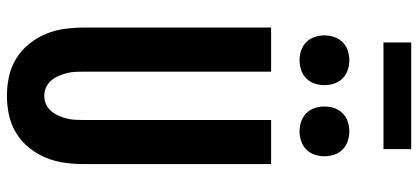

<svg xmlns="http://www.w3.org/2000/svg" viewBox="-338 -830 1177 540"><g transform="rotate(90 250.0 -560.5)"><path d="M250 8Q222 8 195 2Q168 -4 144.5 -18.5Q121 -33 103.5 -55Q86 -77 75.5 -102.5Q65 -128 61.5 -155.5Q58 -183 58 -210V-735H182V-210Q182 -198 182.5 -185.5Q183 -173 186 -161Q189 -149 194 -137.5Q199 -126 207 -116.5Q215 -107 226.5 -102Q238 -97 250 -97Q262 -97 273.5 -102Q285 -107 293 -116.5Q301 -126 306 -137.5Q311 -149 314 -161Q317 -173 317.5 -185.5Q318 -198 318 -210V-735H442V-210Q442 -183 438.5 -155.5Q435 -128 424.5 -102.5Q414 -77 396.5 -55Q379 -33 355.5 -18.5Q332 -4 305 2Q278 8 250 8ZM350 -815Q336 -815 322.5 -819.5Q309 -824 299 -834Q289 -844 284.5 -857.5Q280 -871 280 -885Q280 -899 284.5 -912.5Q289 -926 299 -936Q309 -946 322.5 -950.5Q336 -955 350 -955Q364 -955 377.5 -950.5Q391 -946 401 -936Q411 -926 415.5 -912.5Q420 -899 420 -885Q420 -871 415.5 -857.5Q411 -844 401 -834Q391 -824 377.5 -819.5Q364 -815 350 -815ZM150 -815Q136 -815 122.5 -819.5Q109 -824 99 -834Q89 -844 84.5 -857.5Q80 -871 80 -885Q80 -899 84.5 -912.5Q89 -926 99 -936Q109 -946 122.5 -950.5Q136 -955 150 -955Q164 -955 177.5 -950.5Q191 -946 201 -936Q211 -926 215.5 -912.5Q220 -899 220 -885Q220 -871 215.5 -857.5Q211 -844 201 -834Q191 -824 177.5 -819.5Q164 -815 150 -815ZM100 -1051V-1129H400V-1051Z"/></g></svg>

Font: Iosevka Curly Extrabold
Style: Regular
Weight: 800
Monospace: yes
Designer: Belleve Invis
Foundry: Belleve Invis
Version: Version 22.1.2; ttfautohint (v1.8.4)